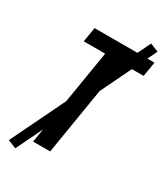

<svg xmlns="http://www.w3.org/2000/svg" viewBox="-219 -915 950 1094"><g transform="rotate(30 256.0 -368.0)"><path d="M138 0 243 -639H102L118 -735H512L496 -639H355L250 0ZM69 84 14 62 441 -820 496 -798Z"/></g></svg>

Font: Iosevka Oblique
Style: Bold
Weight: 700
Italic angle: -9°
Monospace: yes
Designer: Belleve Invis
Foundry: Belleve Invis
Version: Version 32.5.0; ttfautohint (v1.8.4)